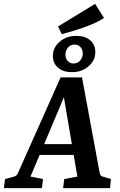

<svg xmlns="http://www.w3.org/2000/svg" viewBox="-35 -975 622 995"><path d="M156 -228H379L392 -172H135ZM482 -77Q483 -71 487 -66Q491 -61 500 -59L540 -47L535 0H292L298 -47L366 -60L286 -530H321L123 -60L188 -47L182 0H-15L-9 -47L35 -59Q51 -63 57 -76L279 -574H390ZM338 -601Q293 -601 266 -624Q239 -647 239 -686Q239 -728 274 -758.5Q309 -789 361 -789Q406 -789 432.5 -766Q459 -743 459 -705Q459 -662 424 -631.5Q389 -601 338 -601ZM346 -646Q368 -646 381 -662Q394 -678 394 -697Q394 -718 382 -731Q370 -744 352 -744Q330 -744 317 -728Q304 -712 304 -692Q304 -672 316 -659Q328 -646 346 -646ZM285 -798 266 -838 458 -955 504 -882Q479 -865 441 -849Q403 -833 361.5 -820Q320 -807 285 -798Z"/></svg>

Font: Yrsa SemiBold
Style: Italic
Weight: 600
Italic angle: -7.10001°
Version: Version 2.004